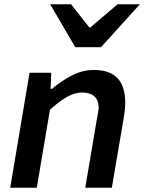

<svg xmlns="http://www.w3.org/2000/svg" viewBox="-20 -883 678 903"><path d="M119 -541H221L218 -465H224Q275 -507 323 -530.5Q371 -554 421 -554Q495 -554 532 -516Q569 -478 569 -399Q569 -373 564 -341L506 0H381L436 -325L440 -346Q444 -370 444 -376Q444 -412 423.5 -430Q403 -448 365 -448Q333 -448 296.5 -428Q260 -408 215 -367L153 0H28ZM216 -863H314L400 -754H405L533 -863H638L455 -661H334Z"/></svg>

Font: Nebula Sans Semibold
Style: Regular
Weight: 600
Italic angle: -9°
Designer: Paul D. Hunt for Adobe (as Source Sans)
Foundry: Nebula Entertainment & Broadcasting LLC
Version: Version 1.010